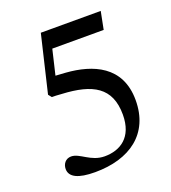

<svg xmlns="http://www.w3.org/2000/svg" viewBox="-121 -721 736 825"><g transform="rotate(-20 247.5 -308.5)"><path d="M417 -549 433 -630H159L97 -369L109 -354C123 -354 128 -354 154 -352C292 -345 370 -304 370 -179C370 -75 307 -37 236 -37C172 -37 139 -86 99 -86C74 -86 59 -66 59 -43C59 -6 97 13 174 13C333 13 443 -65 443 -219C443 -376 320 -423 202 -432L155 -435L182 -549Z"/></g></svg>

Font: mjx-stx-n
Style: Regular
Weight: 500
Version: 1.0.0